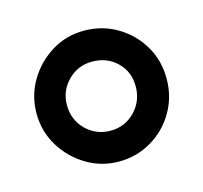

<svg xmlns="http://www.w3.org/2000/svg" viewBox="-57 -759 444 420"><g transform="rotate(-15 165.0 -549.0)"><path d="M165.2 -400.5Q125.7 -400.5 92 -420.8Q58.4 -441 38.1 -474.6Q17.8 -508.2 17.8 -548.1Q17.8 -589 38 -622.8Q58.2 -656.5 91.4 -676.8Q124.5 -697 164.2 -697Q205.7 -697 239.2 -677.1Q272.8 -657.2 292.6 -624Q312.5 -590.8 312.5 -549Q312.5 -508.2 292.8 -474.2Q273 -440.2 239.4 -420.4Q205.8 -400.5 165.2 -400.5ZM165 -470.5Q197.8 -470.5 220.2 -493.6Q242.8 -516.8 242.8 -550.1Q242.8 -583.5 220.4 -605.2Q198.1 -627 164.2 -627Q132 -627 109.4 -604.2Q86.8 -581.5 86.8 -549.1Q86.8 -515.8 109.5 -493.1Q132.2 -470.5 165 -470.5Z"/></g></svg>

Font: Fredoka Light
Style: Regular
Weight: 300
Designer: Ben Nathan
Foundry: Milena B. Brandão, Ben Nathan
Version: Version 2.001